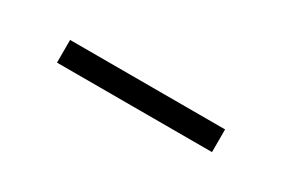

<svg xmlns="http://www.w3.org/2000/svg" viewBox="-9 -462 451 308"><g transform="rotate(30 217.0 -308.0)"><path d="M360.8 -329.1V-287.1H73.7V-329.1Z"/></g></svg>

Font: Inter 18pt ExtraLight
Style: Regular
Weight: 250
Designer: Rasmus Andersson
Foundry: rsms
Version: Version 4.001;git-66647c0bb